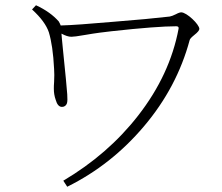

<svg xmlns="http://www.w3.org/2000/svg" viewBox="-20 -706 846 731"><path d="M236 5C349 -51 446 -128 528 -225C612 -324 670 -434 702 -553C703 -558 709 -564 720 -573C733 -583 739 -591 739 -596C739 -613 691 -659 670 -659C666 -659 659 -657 650 -652C640 -647 632 -644 626 -643C573 -637 502 -630 411 -623C319 -615 252 -610 211 -609C210 -612 208 -617 204 -624C183 -648 154 -669 117 -686L102 -670C136 -639 157 -610 166 -583C176 -550 183 -504 186 -443C187 -429 187 -413 186 -394C185 -383 185 -375 185 -368C185 -354 187 -340 192 -326C197 -308 205 -299 216 -299C225 -299 232 -304 235 -313C237 -320 237 -331 236 -347C235 -366 229 -425 219 -524C216 -551 215 -569 214 -578C229 -570 241 -566 252 -566C259 -566 276 -568 304 -573C344 -580 377 -584 404 -587C521 -600 604 -606 651 -606C658 -606 661 -603 660 -597C638 -480 587 -370 506 -266C429 -167 334 -85 221 -18Z"/></svg>

Font: AllPunType ExtraLight
Style: Regular
Weight: 280
Version: 1.0